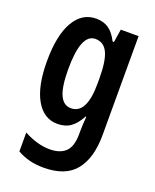

<svg xmlns="http://www.w3.org/2000/svg" viewBox="-147 -638 779 963"><g transform="rotate(20 243.0 -156.5)"><path d="M198 -553Q237 -553 264.5 -534.5Q292 -516 314 -473H321L332 -543H427V-15Q427 107 374 173.5Q321 240 204 240Q163 240 129 231.5Q95 223 63 205V104Q136 143 201 143Q256 143 285.5 115Q315 87 315 20V7Q315 -9 316 -31Q317 -53 319 -73H315Q293 -31 264.5 -10.5Q236 10 194 10Q121 10 79.5 -62.5Q38 -135 38 -268Q38 -406 80.5 -479.5Q123 -553 198 -553ZM229 -456Q152 -456 152 -267Q152 -174 171.5 -130.5Q191 -87 231 -87Q315 -87 315 -249V-276Q315 -370 294.5 -413Q274 -456 229 -456Z"/></g></svg>

Font: Noto Sans Lao ExtraCondensed SemiBold
Style: Regular
Weight: 600
Width: 2
Designer: Monotype Design Team
Foundry: Monotype Imaging Inc.
Version: Version 2.003; ttfautohint (v1.8.4.7-5d5b)